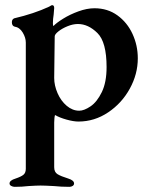

<svg xmlns="http://www.w3.org/2000/svg" viewBox="-20 -454 580 744"><path d="M17 257Q17 245 40 238Q61 231 70.5 223.5Q80 216 80 200V-289Q80 -308 68 -328Q56 -348 36 -351Q26 -354 26 -368Q26 -379 35 -383Q112 -401 170 -428Q172 -429 176 -431.5Q180 -434 182 -434Q190 -434 190 -423L188 -398Q185 -380 185 -364Q185 -355 187 -353Q198 -365 224.5 -381.5Q251 -398 284 -410Q317 -422 346 -422Q397 -422 435 -394.5Q473 -367 493.5 -322.5Q514 -278 514 -228Q514 -167 483 -110.5Q452 -54 399 -18.5Q346 17 284 17Q265 17 238 9.5Q211 2 194 -8Q192 -8 191 3Q190 14 190 21V194Q190 213 203 221Q216 229 245 238Q267 245 267 257Q267 263 261.5 266.5Q256 270 249 270Q217 270 189 267Q153 265 137 265Q122 265 90 267Q66 270 37 270Q30 270 23.5 266.5Q17 263 17 257ZM393 -194Q393 -291 357.5 -326Q322 -361 282 -361Q263 -361 242 -352.5Q221 -344 206.5 -332.5Q192 -321 192 -313L190 -152Q190 -123 203 -93Q216 -63 238.5 -44Q261 -25 287 -25Q306 -25 331 -42Q356 -59 374.5 -97Q393 -135 393 -194Z"/></svg>

Font: EB Garamond SemiBold
Style: Regular
Weight: 600
Designer: Georg Duffner and Octavio Pardo
Foundry: Georg Duffner
Version: Version 1.000